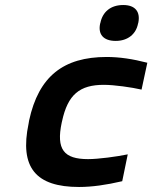

<svg xmlns="http://www.w3.org/2000/svg" viewBox="-20 -736 607 765"><path d="M96 -256 94 -244C57 -68 123 9 295 9C346 9 403 1 467 -14L489 -121C446 -112 372 -102 331 -102C235 -102 203 -140 226 -248L227 -252C250 -360 298 -398 394 -398C435 -398 505 -388 544 -379L567 -486C509 -501 456 -509 405 -509C233 -509 134 -432 96 -256ZM379 -642C370 -600 391 -573 441 -573C489 -573 522 -600 530 -642L531 -645C540 -689 519 -716 471 -716C421 -716 389 -689 380 -645Z"/></svg>

Font: LT Wave Text Bold Italic
Style: Regular
Weight: 700
Designer: Daniel Lyons
Version: Version 2.5 (Glyphs App)